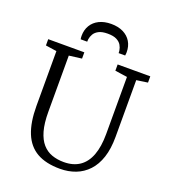

<svg xmlns="http://www.w3.org/2000/svg" viewBox="-171 -1094 1079 1224"><g transform="rotate(20 368.5 -482.0)"><path d="M378.5 8Q282.5 8 221.2 -27.2Q160 -62.5 130.8 -134.8Q101.5 -207 101.5 -317.5V-689.5L26.5 -700.5V-743H271.5V-700.5L185.5 -689.5V-308.5Q185.5 -231 200.2 -179.2Q215 -127.5 242 -97Q269 -66.5 305.8 -53.5Q342.5 -40.5 386.5 -40.5Q450.5 -40.5 493.8 -70Q537 -99.5 558.8 -157.8Q580.5 -216 580.5 -301V-688.5L497.5 -700.5V-743H719V-700.5L643 -689.5V-305Q643 -223.5 623.5 -164.5Q604 -105.5 568 -67.2Q532 -29 483.8 -10.5Q435.5 8 378.5 8ZM372 -972Q419 -972 453.5 -955Q488 -938 506.5 -907.2Q525 -876.5 525 -836Q525 -831 524.5 -825Q524 -819 523 -813H478.5Q478.5 -816 478.5 -820.5Q478.5 -825 477.5 -830Q475 -848 465 -865.5Q455 -883 432.8 -894.5Q410.5 -906 372 -906Q333.5 -906 311.5 -894.5Q289.5 -883 279.2 -865.5Q269 -848 266.5 -830Q266 -825 265.8 -820.5Q265.5 -816 265.5 -813H221Q220 -819 219.5 -825Q219 -831 219 -836Q219 -876.5 237.5 -907.2Q256 -938 290.5 -955Q325 -972 372 -972Z"/></g></svg>

Font: Merriweather 20pt Light
Style: Regular
Weight: 300
Version: Version 2.100